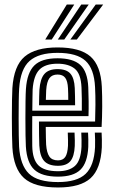

<svg xmlns="http://www.w3.org/2000/svg" viewBox="-20 -820 500 850"><path d="M236.8 10Q132.2 10 86.2 -31.9Q40.2 -73.8 34.8 -167.5Q33.8 -187 33.1 -223.2Q32.5 -259.5 32.5 -300.6Q32.5 -341.8 33.1 -377Q33.8 -412.2 34.8 -429.8Q41.2 -528.8 89.2 -569.4Q137.2 -610 234.8 -610Q335.2 -610 380.8 -569.6Q426.2 -529.2 430.8 -436Q432.8 -394.5 432.5 -347.5Q432.2 -300.5 429.8 -258H182.5Q182.8 -235.2 183.2 -211.1Q183.8 -187 184.2 -179.8Q186.8 -143.8 198.6 -126.9Q210.5 -110 236.8 -110Q258.5 -110 268.9 -125.1Q279.2 -140.2 281 -175Q281.8 -191.5 280 -233H310Q312 -192.8 311 -173.8Q308.8 -126.8 291.4 -106.4Q274 -86 236.8 -86Q195 -86 175.8 -107Q156.5 -128 154 -176.2Q153.2 -193 152.9 -221.4Q152.5 -249.8 152.5 -282H401Q402.2 -315.2 402.5 -356Q402.8 -396.8 400.8 -434.5Q396.8 -515.8 358.4 -550.9Q320 -586 234.8 -586Q151.5 -586 111 -550.2Q70.5 -514.5 64.8 -428Q63.5 -409.2 63 -373Q62.5 -336.8 62.5 -295.8Q62.5 -254.8 63.1 -220.4Q63.8 -186 64.5 -170.8Q69.5 -88.8 108 -51.4Q146.5 -14 236.8 -14Q320.8 -14 358.8 -50.1Q396.8 -86.2 400.8 -169Q401.5 -185.2 401 -202.1Q400.5 -219 399.8 -233H429.8Q430.5 -219.8 431 -202Q431.5 -184.2 430.8 -168Q426.2 -72.5 381.1 -31.2Q336 10 236.8 10ZM236.8 -38Q165.2 -38 132 -68.8Q98.8 -99.5 94.5 -171.8Q93.5 -187.2 93 -221.2Q92.5 -255.2 92.5 -295.6Q92.5 -336 93 -371.8Q93.5 -407.5 94.8 -426.2Q99.8 -498.5 132 -530.2Q164.2 -562 234.8 -562Q303 -562 335.2 -532.8Q367.5 -503.5 370.8 -433.8Q372 -404.2 372.4 -371.4Q372.8 -338.5 371.8 -306H122.8Q122.5 -264.5 122.5 -233.4Q122.5 -202.2 122.8 -174Q123.8 -114 150.1 -88Q176.5 -62 236.8 -62Q285.2 -62 311.5 -85.2Q337.8 -108.5 340.8 -170.5Q341.2 -184.5 341 -200Q340.8 -215.5 339.8 -233H369.8Q370.5 -217.8 371 -202Q371.5 -186.2 370.8 -169.8Q367.5 -99.5 336.2 -68.8Q305 -38 236.8 -38ZM123 -330H342.2Q343 -384.5 340.8 -433.2Q338 -494.5 310.4 -516.2Q282.8 -538 234.8 -538Q180.5 -538 154.6 -511.8Q128.8 -485.5 124.5 -424Q124.2 -417.8 123.8 -391.2Q123.2 -364.8 123 -330ZM152.8 -354Q153 -374 153.5 -393.9Q154 -413.8 154.5 -422.2Q158 -471.5 176.8 -492.8Q195.5 -514 234.8 -514Q274.2 -514 291.6 -494Q309 -474 311 -430Q311.8 -415 312.1 -393.5Q312.5 -372 312.5 -354ZM183 -378H282.2Q282.2 -390.2 281.9 -404.8Q281.5 -419.2 281 -429Q279.5 -461 268.8 -475.5Q258 -490 234.8 -490Q210.5 -490 198.8 -474Q187 -458 184.5 -420.8Q183.8 -407 183 -378ZM180.2 -645 275.8 -800H308.8L209 -645ZM291.5 -645 403.8 -800H436.8L320.2 -645ZM236 -645 339.8 -800H372.8L264.5 -645Z"/></svg>

Font: Big Shoulders Inline Display Black
Style: Regular
Weight: 900
Designer: Patric King
Foundry: XO Type Co
Version: Version 1.000